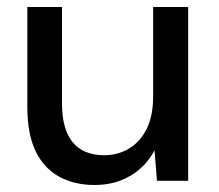

<svg xmlns="http://www.w3.org/2000/svg" viewBox="-20 -516 625 548"><path d="M250 12Q191 12 147.5 -12.5Q104 -37 81 -86Q58 -135 58 -210V-496H157V-220Q157 -147 187.5 -110Q218 -73 277 -73Q317 -73 349 -92.5Q381 -112 399 -149Q417 -186 417 -239V-496H517V0H428L421 -87Q397 -41 352.5 -14.5Q308 12 250 12Z"/></svg>

Font: DM Sans 24pt Medium
Style: Regular
Weight: 500
Designer: Colophon Foundry, Jonny Pinhorn
Foundry: Colophon Foundry
Version: Version 4.004;gftools[0.9.30]